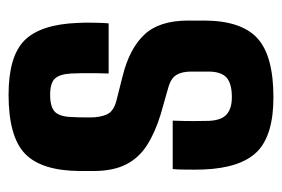

<svg xmlns="http://www.w3.org/2000/svg" viewBox="-125 -524 658 448"><g transform="rotate(-90 204.0 -300.0)"><path d="M201 9Q112.5 9 74.2 -29Q36 -67 32.5 -154.5Q32 -172 32.2 -194.5Q32.5 -217 33.5 -226H146.5Q145.5 -199.5 145.5 -177.2Q145.5 -155 146 -141Q147.5 -112 161.2 -100Q175 -88 201 -88Q232.5 -88 246.5 -100Q260.5 -112 261 -141Q261 -154.5 261 -158.8Q261 -163 261 -167Q261 -171 261 -183Q261 -204 253.5 -216.8Q246 -229.5 226.5 -235.5L161.5 -254Q119 -267 89.5 -285.8Q60 -304.5 44.8 -334Q29.5 -363.5 29 -407.5Q29 -417 29 -425.5Q29 -434 29 -443Q29.5 -532 69.2 -570.5Q109 -609 207 -609Q296.5 -609 333.8 -571.8Q371 -534.5 374.5 -448.5Q375.5 -431.5 375 -408.5Q374.5 -385.5 373.5 -375.5H256.5Q257 -386.5 257.2 -404Q257.5 -421.5 257.2 -438Q257 -454.5 256.5 -463Q255 -490 244.5 -501Q234 -512 207 -512Q178.5 -512 167.2 -501Q156 -490 155 -463Q154.5 -450.5 154.2 -443.5Q154 -436.5 154 -418.5Q154 -395.5 161 -379.8Q168 -364 192.5 -357.5L250 -343Q314.5 -327 347.2 -292.2Q380 -257.5 380 -190Q380 -181 380 -170.8Q380 -160.5 380 -151.5Q379.5 -65.5 338.5 -28.2Q297.5 9 201 9Z"/></g></svg>

Font: Big Shoulders Display Thin ExtraBold
Style: Regular
Weight: 800
Version: Version 2.002